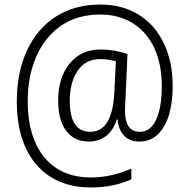

<svg xmlns="http://www.w3.org/2000/svg" viewBox="-20 -733 833 845"><path d="M740 -353Q740 -284 724 -229Q708 -174 675 -142Q642 -110 593 -110Q550 -110 525.5 -136.5Q501 -163 498 -207H494Q478 -158 446 -134Q414 -110 371 -110Q307 -110 271.5 -157Q236 -204 236 -290Q236 -392 286.5 -453.5Q337 -515 421 -515Q455 -515 486.5 -509.5Q518 -504 541 -495L533 -313Q532 -296 531 -278.5Q530 -261 530 -248Q530 -199 546.5 -176Q563 -153 595 -153Q643 -153 667.5 -207Q692 -261 692 -354Q692 -451 659 -521.5Q626 -592 565 -630.5Q504 -669 421 -669Q320 -669 249 -620Q178 -571 140 -485Q102 -399 102 -287Q102 -184 134 -109Q166 -34 228 7Q290 48 380 48Q428 48 474.5 37Q521 26 558 9V56Q522 73 477 82.5Q432 92 380 92Q277 92 204 46.5Q131 1 92.5 -83.5Q54 -168 54 -285Q54 -416 99.5 -512.5Q145 -609 227.5 -661Q310 -713 421 -713Q518 -713 590 -668.5Q662 -624 701 -542.5Q740 -461 740 -353ZM287 -289Q287 -153 377 -153Q474 -153 483 -323L490 -463Q476 -467 458.5 -470Q441 -473 421 -473Q357 -473 322 -422Q287 -371 287 -289Z"/></svg>

Font: Noto Sans Sinhala SemiCondensed Light
Style: Regular
Weight: 300
Width: 4
Designer: Jelle Bosma - Monotype Design Team
Foundry: Monotype Imaging Inc.
Version: Version 2.006; ttfautohint (v1.8.4.7-5d5b)